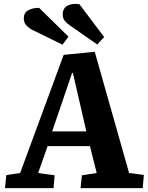

<svg xmlns="http://www.w3.org/2000/svg" viewBox="-20 -981 773 1001"><path d="M474 -711 653 -79 730 -69 724 0H400L407 -67L484 -79L449 -219H228L179 -79L265 -67L259 0H6L13 -68L85 -79L312 -695ZM252 -296H430L360 -601H356ZM341 -851Q329 -859 318 -872Q307 -885 307 -906Q307 -938 332 -951.5Q357 -965 394 -959L523 -788L487 -749ZM151 -824Q132 -833 118 -848Q104 -863 104 -885Q104 -915 127 -927.5Q150 -940 184 -940L337 -790L306 -748Z"/></svg>

Font: Literata
Style: Bold Italic
Weight: 700
Italic angle: -2°
Designer: Latin by Veronika Burian and Jose Scaglione. Greek by Irene Vlachou. Cyrillic by Vera Evstafieva
Foundry: TypeTogether
Version: Version 3.103;gftools[0.9.29]